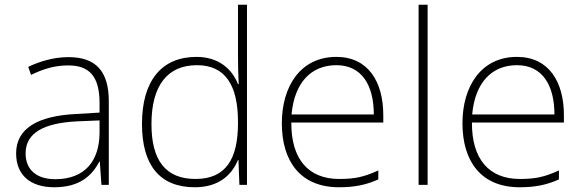

<svg xmlns="http://www.w3.org/2000/svg" viewBox="-20 -780 2458 810"><path d="M269 -539C208 -539 150 -522 99 -498L111 -464C166 -491 214 -504 268 -504C356 -504 400 -459 400 -345V-305L300 -299C139 -291 48 -238 48 -133C48 -44 105 10 209 10C314 10 367 -37 399 -98H401L408 0H439V-353C439 -482 382 -539 269 -539ZM304 -268 400 -272V-219C399 -101 338 -24 213 -24C134 -24 88 -64 88 -133C88 -221 168 -261 304 -268Z M802 10C903 10 958 -42 984 -105H986L990 0H1022V-760H984V-544C984 -506 985 -464 987 -425H984C959 -489 902 -540 809 -540C662 -540 579 -440 579 -257C579 -83 654 10 802 10ZM805 -25C679 -25 619 -103 619 -256C619 -420 687 -505 811 -505C930 -505 984 -421 984 -266V-260C984 -111 934 -25 805 -25Z M1399 -540C1247 -540 1169 -415 1169 -260C1169 -100 1247 10 1410 10C1476 10 1524 0 1576 -23V-61C1515 -33 1476 -25 1411 -25C1280 -25 1208 -110 1209 -263H1597V-294C1597 -434 1534 -540 1399 -540ZM1399 -505C1506 -505 1557 -421 1557 -297H1210C1222 -432 1293 -505 1399 -505Z M1784 0V-760H1746V0Z M2161 -540C2009 -540 1931 -415 1931 -260C1931 -100 2009 10 2172 10C2238 10 2286 0 2338 -23V-61C2277 -33 2238 -25 2173 -25C2042 -25 1970 -110 1971 -263H2359V-294C2359 -434 2296 -540 2161 -540ZM2161 -505C2268 -505 2319 -421 2319 -297H1972C1984 -432 2055 -505 2161 -505Z"/></svg>

Font: Noto Sans Lao ExtraLight
Style: Regular
Weight: 200
Designer: Monotype Design Team
Foundry: Monotype Imaging Inc.
Version: Version 2.003